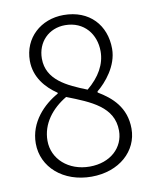

<svg xmlns="http://www.w3.org/2000/svg" viewBox="-84 -803 704 880"><g transform="rotate(-10 267.5 -363.0)"><path d="M271 13C401 13 489 -69 489 -172C489 -272 427 -325 365 -362V-367C406 -400 465 -469 465 -548C465 -658 393 -739 272 -739C166 -739 84 -665 84 -559C84 -482 132 -428 184 -393V-389C117 -352 45 -281 45 -181C45 -70 140 13 271 13ZM322 -383C231 -419 140 -460 140 -559C140 -636 195 -692 271 -692C360 -692 411 -625 411 -546C411 -486 380 -431 322 -383ZM271 -34C172 -34 100 -99 100 -184C100 -263 150 -326 219 -367C329 -324 431 -284 431 -173C431 -95 368 -34 271 -34Z"/></g></svg>

Font: Noto Sans CJK Light
Style: Regular
Weight: 300
Designer: Ryoko NISHIZUKA (kana & ideographs); Paul D. Hunt (Latin, Greek & Cyrillic); Wenlong ZHANG (bopomofo); Sandoll Communica
Foundry: Adobe Systems Incorporated
Version: Version 1.000;PS 1;hotconv 1.0.78;makeotf.lib2.5.61930